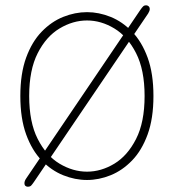

<svg xmlns="http://www.w3.org/2000/svg" viewBox="-20 -671 659 727"><path d="M533 -651Q538.5 -651 542.8 -647.2Q547 -643.5 547 -636.5Q547 -633 545.5 -629Q544 -625 541 -620L108.5 18Q102 27.5 97.8 31.8Q93.5 36 85 36Q80 36 76.2 32.8Q72.5 29.5 72.5 23Q72.5 19 74 14.5Q75.5 10 79 5L511 -633Q517.5 -642.5 522 -646.8Q526.5 -651 533 -651ZM309.5 10.5Q264 10.5 219.2 -7.5Q174.5 -25.5 137.8 -63.5Q101 -101.5 79 -162Q57 -222.5 57 -307.5Q57 -392.5 79 -452.8Q101 -513 137.8 -551Q174.5 -589 219.2 -607Q264 -625 309.5 -625Q354.5 -625 399 -607Q443.5 -589 480.2 -551Q517 -513 539 -452.8Q561 -392.5 561 -307.5Q561 -222.5 539 -162Q517 -101.5 480.2 -63.5Q443.5 -25.5 399 -7.5Q354.5 10.5 309.5 10.5ZM309.5 -21Q363 -21 413 -51.2Q463 -81.5 495.2 -144.8Q527.5 -208 527.5 -307.5Q527.5 -406.5 495.2 -469.8Q463 -533 413 -563.2Q363 -593.5 309.5 -593.5Q256 -593.5 205.5 -563.2Q155 -533 122.8 -469.8Q90.5 -406.5 90.5 -307.5Q90.5 -208 122.8 -144.8Q155 -81.5 205.5 -51.2Q256 -21 309.5 -21Z"/></svg>

Font: Sono Monospace ExtraLight
Style: Regular
Weight: 250
Version: Version 2.112